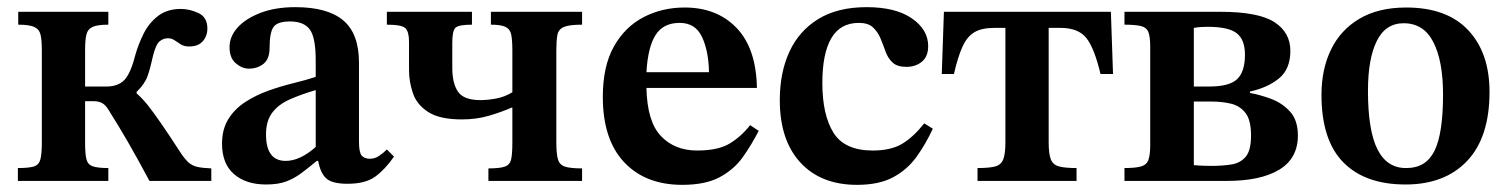

<svg xmlns="http://www.w3.org/2000/svg" viewBox="-20 -506 4218 537"><path d="M283 0H30V-36Q61 -36 75 -40.5Q89 -45 93 -60.5Q97 -76 97 -107V-366Q97 -393 93.5 -408.5Q90 -424 76 -430.5Q62 -437 31 -437V-473H283V-437Q252 -437 238.5 -430.5Q225 -424 221.5 -408.5Q218 -393 218 -366V-264H277Q311 -264 328.5 -283Q346 -302 359 -354Q367 -382 381.5 -411.5Q396 -441 421.5 -461Q447 -481 486 -481Q510 -481 535 -469.5Q560 -458 560 -426Q560 -405 547 -390.5Q534 -376 509 -376Q495 -376 485.5 -382Q476 -388 468 -393.5Q460 -399 449 -399Q437 -399 426.5 -390.5Q416 -382 408 -350Q401 -317 393 -294Q385 -271 362 -249V-245Q379 -230 394 -211Q409 -192 430.5 -161Q452 -130 487 -76Q498 -60 507.5 -51.5Q517 -43 531 -39.5Q545 -36 571 -35V0H398Q366 -60 339.5 -106Q313 -152 284 -198Q275 -213 265 -218Q255 -223 241 -223H218V-107Q218 -77 221.5 -61.5Q225 -46 239 -41Q253 -36 283 -36Z M724 10Q668 10 634.5 -19Q601 -48 601 -104Q601 -145 619 -173.5Q637 -202 666.5 -221Q696 -240 731 -252.5Q766 -265 801 -273.5Q836 -282 863 -291V-337Q863 -401 846.5 -423.5Q830 -446 791 -446Q756 -446 745 -430.5Q734 -415 734 -372Q734 -341 717 -327.5Q700 -314 676 -314Q657 -314 639.5 -329Q622 -344 622 -374Q622 -404 644.5 -429Q667 -454 708.5 -470Q750 -486 806 -486Q896 -486 940 -449Q984 -412 984 -331V-110Q984 -80 991.5 -71Q999 -62 1015 -62Q1028 -62 1039.5 -69.5Q1051 -77 1062 -88L1082 -68Q1057 -32 1029.5 -12Q1002 8 952 8Q909 8 892.5 -7Q876 -22 870 -56H866Q842 -36 822.5 -21.5Q803 -7 780.5 1.5Q758 10 724 10ZM863 -95V-254Q822 -242 790.5 -228Q759 -214 741.5 -191Q724 -168 724 -130Q724 -56 779 -56Q819 -56 863 -95Z M1608 0H1346V-35Q1378 -35 1392 -40Q1406 -45 1409.5 -60Q1413 -75 1413 -107V-205H1411Q1381 -192 1346.5 -182Q1312 -172 1272 -172Q1210 -172 1178 -192.5Q1146 -213 1135 -245Q1124 -277 1124 -310V-389Q1124 -417 1114 -427Q1104 -437 1062 -437V-473H1300V-437Q1262 -437 1253.5 -428Q1245 -419 1245 -387V-316Q1245 -273 1261 -249.5Q1277 -226 1324 -226Q1344 -226 1368 -230.5Q1392 -235 1413 -248V-364Q1413 -393 1410 -408.5Q1407 -424 1394.5 -430.5Q1382 -437 1353 -437V-473H1608V-437Q1572 -437 1557 -430.5Q1542 -424 1539 -408.5Q1536 -393 1536 -364V-107Q1536 -76 1540.5 -60.5Q1545 -45 1560 -40Q1575 -35 1608 -35Z M1888 11Q1785 11 1725.5 -52.5Q1666 -116 1666 -235Q1666 -321 1697 -376Q1728 -431 1780 -458Q1832 -485 1895 -485Q1985 -485 2040 -428Q2095 -371 2097 -260H1788Q1790 -166 1828.5 -125.5Q1867 -85 1930 -85Q1989 -85 2021.5 -105Q2054 -125 2078 -156L2102 -140Q2082 -101 2057.5 -66.5Q2033 -32 1993 -10.5Q1953 11 1888 11ZM1788 -304H1963Q1962 -363 1943.5 -402.5Q1925 -442 1881 -442Q1835 -442 1813.5 -408Q1792 -374 1788 -304Z M2565 -161 2589 -146Q2569 -103 2543.5 -67.5Q2518 -32 2478.5 -10.5Q2439 11 2377 11Q2276 11 2218.5 -51.5Q2161 -114 2161 -226Q2161 -303 2188 -361.5Q2215 -420 2269 -453Q2323 -486 2404 -486Q2485 -486 2530.5 -454.5Q2576 -423 2576 -377Q2576 -348 2558.5 -333.5Q2541 -319 2515 -319Q2489 -319 2476 -331.5Q2463 -344 2456.5 -362.5Q2450 -381 2442.5 -399Q2435 -417 2421.5 -429.5Q2408 -442 2382 -442Q2330 -442 2305 -399Q2280 -356 2280 -274Q2280 -185 2311 -135Q2342 -85 2421 -85Q2472 -85 2503.5 -104Q2535 -123 2565 -161Z M2991 0H2714V-36Q2747 -36 2763.5 -40.5Q2780 -45 2786 -60.5Q2792 -76 2792 -108V-428H2761Q2726 -428 2705.5 -416Q2685 -404 2672 -375.5Q2659 -347 2648 -299H2614L2620 -473H3087L3093 -299H3058Q3041 -371 3018.5 -399.5Q2996 -428 2946 -428H2913V-108Q2913 -76 2919 -60.5Q2925 -45 2942 -40.5Q2959 -36 2991 -36Z M3412 0H3125V-36Q3156 -36 3171.5 -40.5Q3187 -45 3192 -59Q3197 -73 3197 -100V-375Q3197 -403 3192 -416Q3187 -429 3171.5 -433Q3156 -437 3125 -437V-473H3393Q3500 -473 3544.5 -444Q3589 -415 3589 -364Q3589 -313 3557.5 -287Q3526 -261 3476 -250V-246Q3504 -241 3535 -229.5Q3566 -218 3588 -194Q3610 -170 3610 -127Q3610 -63 3558 -31.5Q3506 0 3412 0ZM3368 -42Q3399 -42 3424 -46Q3449 -50 3464 -67.5Q3479 -85 3479 -127Q3479 -170 3463.5 -190Q3448 -210 3423 -216Q3398 -222 3368 -222H3319V-44Q3343 -42 3368 -42ZM3319 -428V-264H3362Q3419 -264 3440.5 -285Q3462 -306 3462 -353Q3462 -395 3439 -413Q3416 -431 3358 -431Q3350 -431 3340 -430.5Q3330 -430 3319 -428Z M3911 10Q3798 10 3737 -52Q3676 -114 3676 -241Q3676 -312 3702.5 -367Q3729 -422 3782 -453.5Q3835 -485 3913 -485Q4027 -485 4086.5 -421.5Q4146 -358 4146 -249Q4146 -122 4083.5 -56Q4021 10 3911 10ZM3914 -36Q3968 -36 3992 -84Q4016 -132 4016 -242Q4016 -335 3989 -388Q3962 -441 3906 -441Q3855 -441 3830.5 -391Q3806 -341 3806 -252Q3806 -140 3833 -87.5Q3860 -35 3914 -36Z"/></svg>

Font: STIX Two Text SemiBold
Style: Regular
Weight: 600
Designer: Ross Mills, John Hudson & Paul Hanslow, Tiro Typeworks Ltd; with prior portions MicroPress Inc., and Coen Hoffman.
Foundry: Tiro Typeworks Ltd
Version: Version 2.13 b171